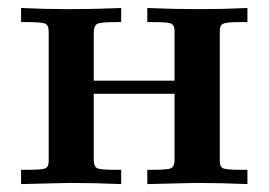

<svg xmlns="http://www.w3.org/2000/svg" viewBox="-20 -465 679 485"><path d="M33.2 0V-36.1H49.8Q86.9 -36.1 95 -40Q103 -43.9 103 -58.1V-384.8Q103 -401.9 93.5 -405.5Q84 -409.2 47.9 -409.2H33.2V-444.8Q93.3 -441.9 153.8 -441.9Q219.7 -441.9 286.1 -444.8V-409.2H274.9Q233.9 -409.2 225.3 -404.5Q216.8 -399.9 216.8 -379.9V-261.2H420.9V-389.2Q419.9 -403.3 410.4 -406.2Q400.9 -409.2 362.8 -409.2H352.1V-444.8Q418 -441.9 483.9 -441.9Q544.9 -441.9 605 -444.8V-409.2H586.9Q551.8 -409.2 543.5 -405Q535.2 -400.9 535.2 -387.2V-59.1Q535.2 -43 544.2 -39.6Q553.2 -36.1 587.9 -36.1H605V0Q539.1 -2.9 473.1 -2.9Q463.4 -2.9 352.1 0V-36.1H365.2Q402.3 -36.1 411.1 -39.6Q419.9 -43 420.9 -59.1V-228H216.8V-59.1Q217.8 -43 226.3 -39.6Q234.9 -36.1 272.9 -36.1H286.1V0Q220.2 -2.9 154.8 -2.9Q144 -2.9 33.2 0Z"/></svg>

Font: CMU Serif
Style: Bold
Weight: 700
Version: Version 0.7.0